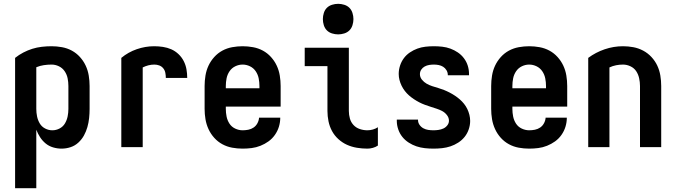

<svg xmlns="http://www.w3.org/2000/svg" viewBox="-20 -770 3540 1005"><path d="M59 215V-467Q79 -483 102 -495Q125 -507 149 -514.5Q173 -522 198.5 -525Q224 -528 250 -528Q277 -528 304.5 -523Q332 -518 356 -505Q380 -492 398.5 -471.5Q417 -451 428.5 -426.5Q440 -402 444.5 -374.5Q449 -347 449 -320V-200Q449 -176 446.5 -152Q444 -128 437.5 -105Q431 -82 419.5 -61Q408 -40 390 -23.5Q372 -7 349 0.5Q326 8 302 8Q280 8 258 1.5Q236 -5 219 -19Q202 -33 190 -51.5Q178 -70 170 -91V215ZM254 -88Q274 -88 292 -97.5Q310 -107 320 -124Q330 -141 334 -160.5Q338 -180 338 -200V-320Q338 -340 334 -360Q330 -380 318.5 -397Q307 -414 288.5 -423Q270 -432 250 -432Q230 -432 209.5 -429Q189 -426 170 -418V-200Q170 -180 174 -160.5Q178 -141 188 -124Q198 -107 216 -97.5Q234 -88 254 -88Z M615 0V-467Q651 -497 696 -512.5Q741 -528 787 -528Q810 -528 833 -524.5Q856 -521 876.5 -512Q897 -503 914 -487Q931 -471 941.5 -450.5Q952 -430 956 -407.5Q960 -385 960 -362H848Q848 -375 845.5 -388.5Q843 -402 834.5 -412.5Q826 -423 813.5 -427.5Q801 -432 788 -432Q772 -432 756.5 -428Q741 -424 727 -417V0Z M1250 8Q1222 8 1195 3Q1168 -2 1144 -15Q1120 -28 1101.5 -48.5Q1083 -69 1071.5 -94Q1060 -119 1055.5 -146Q1051 -173 1051 -200V-320Q1051 -347 1055.5 -374.5Q1060 -402 1071.5 -426.5Q1083 -451 1101.5 -471.5Q1120 -492 1144 -505Q1168 -518 1195.5 -523Q1223 -528 1250 -528Q1277 -528 1304.5 -523Q1332 -518 1356 -505Q1380 -492 1398.5 -471.5Q1417 -451 1428.5 -426.5Q1440 -402 1444.5 -374.5Q1449 -347 1449 -320V-212H1162V-200Q1162 -180 1166 -160Q1170 -140 1181 -123Q1192 -106 1211 -97Q1230 -88 1250 -88Q1265 -88 1280 -91Q1295 -94 1307.5 -102.5Q1320 -111 1327.5 -125Q1335 -139 1336 -154H1447Q1447 -130 1440 -107Q1433 -84 1419 -64Q1405 -44 1385.5 -30Q1366 -16 1343.5 -7Q1321 2 1297.5 5Q1274 8 1250 8ZM1162 -308H1338V-320Q1338 -340 1334 -360Q1330 -380 1318.5 -397Q1307 -414 1288.5 -423Q1270 -432 1250 -432Q1230 -432 1211.5 -423Q1193 -414 1181.5 -397Q1170 -380 1166 -360Q1162 -340 1162 -320Z M1903 8Q1876 8 1848.5 3.5Q1821 -1 1796.5 -12Q1772 -23 1751.5 -41.5Q1731 -60 1718 -84Q1705 -108 1699.5 -135Q1694 -162 1694 -189V-424H1575V-520H1806V-189Q1806 -169 1811.5 -149.5Q1817 -130 1830.5 -115.5Q1844 -101 1863.5 -94.5Q1883 -88 1903 -88Q1917 -88 1931.5 -92Q1946 -96 1958 -104V-8Q1946 0 1931.5 4Q1917 8 1903 8ZM1750 -590Q1734 -590 1718 -595Q1702 -600 1691 -611Q1680 -622 1675 -638Q1670 -654 1670 -670Q1670 -686 1675 -702Q1680 -718 1691 -729Q1702 -740 1718 -745Q1734 -750 1750 -750Q1766 -750 1782 -745Q1798 -740 1809 -729Q1820 -718 1825 -702Q1830 -686 1830 -670Q1830 -654 1825 -638Q1820 -622 1809 -611Q1798 -600 1782 -595Q1766 -590 1750 -590Z M2249 8Q2226 8 2203.5 5.5Q2181 3 2160 -4Q2139 -11 2119.5 -23.5Q2100 -36 2086 -53.5Q2072 -71 2064.5 -93Q2057 -115 2057 -137V-144H2168V-142Q2168 -128 2176 -116.5Q2184 -105 2196 -98.5Q2208 -92 2221.5 -90Q2235 -88 2249 -88Q2262 -88 2275.5 -90Q2289 -92 2301 -97.5Q2313 -103 2321.5 -114Q2330 -125 2330 -138Q2330 -154 2319.5 -167.5Q2309 -181 2295 -188.5Q2281 -196 2265.5 -201Q2250 -206 2234.5 -211Q2219 -216 2204 -221.5Q2189 -227 2174.5 -234.5Q2160 -242 2146.5 -251Q2133 -260 2121 -270.5Q2109 -281 2099 -294Q2089 -307 2082 -321.5Q2075 -336 2071 -351.5Q2067 -367 2067 -383Q2067 -405 2074 -426.5Q2081 -448 2094 -465.5Q2107 -483 2125.5 -495.5Q2144 -508 2164.5 -515.5Q2185 -523 2207 -525.5Q2229 -528 2251 -528Q2273 -528 2295 -525.5Q2317 -523 2337.5 -515.5Q2358 -508 2376.5 -495.5Q2395 -483 2408.5 -465Q2422 -447 2428.5 -426Q2435 -405 2435 -383V-376H2324V-378Q2324 -391 2317 -402.5Q2310 -414 2299.5 -420.5Q2289 -427 2276.5 -429.5Q2264 -432 2251 -432Q2239 -432 2226.5 -430Q2214 -428 2203 -422Q2192 -416 2185 -405.5Q2178 -395 2178 -382Q2178 -366 2188.5 -353Q2199 -340 2213 -332Q2227 -324 2242.5 -319Q2258 -314 2273.5 -309.5Q2289 -305 2304 -299Q2319 -293 2333.5 -285.5Q2348 -278 2361.5 -269Q2375 -260 2387 -249.5Q2399 -239 2409 -226.5Q2419 -214 2426 -199.5Q2433 -185 2437 -169Q2441 -153 2441 -137Q2441 -115 2433.5 -93Q2426 -71 2412 -53.5Q2398 -36 2378.5 -23.5Q2359 -11 2338 -4Q2317 3 2294.5 5.5Q2272 8 2249 8Z M2750 8Q2722 8 2695 3Q2668 -2 2644 -15Q2620 -28 2601.5 -48.5Q2583 -69 2571.5 -94Q2560 -119 2555.5 -146Q2551 -173 2551 -200V-320Q2551 -347 2555.5 -374.5Q2560 -402 2571.5 -426.5Q2583 -451 2601.5 -471.5Q2620 -492 2644 -505Q2668 -518 2695.5 -523Q2723 -528 2750 -528Q2777 -528 2804.5 -523Q2832 -518 2856 -505Q2880 -492 2898.5 -471.5Q2917 -451 2928.5 -426.5Q2940 -402 2944.5 -374.5Q2949 -347 2949 -320V-212H2662V-200Q2662 -180 2666 -160Q2670 -140 2681 -123Q2692 -106 2711 -97Q2730 -88 2750 -88Q2765 -88 2780 -91Q2795 -94 2807.5 -102.5Q2820 -111 2827.5 -125Q2835 -139 2836 -154H2947Q2947 -130 2940 -107Q2933 -84 2919 -64Q2905 -44 2885.5 -30Q2866 -16 2843.5 -7Q2821 2 2797.5 5Q2774 8 2750 8ZM2662 -308H2838V-320Q2838 -340 2834 -360Q2830 -380 2818.5 -397Q2807 -414 2788.5 -423Q2770 -432 2750 -432Q2730 -432 2711.5 -423Q2693 -414 2681.5 -397Q2670 -380 2666 -360Q2662 -340 2662 -320Z M3059 0V-467Q3098 -496 3145 -512Q3192 -528 3241 -528Q3268 -528 3295 -523Q3322 -518 3346.5 -505Q3371 -492 3390 -471.5Q3409 -451 3420.5 -426.5Q3432 -402 3436.5 -374.5Q3441 -347 3441 -320V0H3330V-320Q3330 -340 3325.5 -360.5Q3321 -381 3310 -397.5Q3299 -414 3280 -423Q3261 -432 3241 -432Q3223 -432 3205 -428.5Q3187 -425 3170 -417V0Z"/></svg>

Font: Moesevka
Style: Bold
Weight: 700
Monospace: yes
Designer: Belleve Invis
Foundry: Belleve Invis
Version: Version 32.5.0; ttfautohint (v1.8.4)